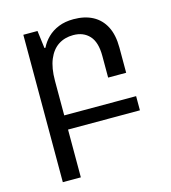

<svg xmlns="http://www.w3.org/2000/svg" viewBox="-110 -591 817 916"><g transform="rotate(-15 298.5 -133.0)"><path d="M87 236V-492H157L168 -405H173Q186 -432 208.5 -454Q231 -476 263 -489Q295 -502 337 -502Q392 -502 431.5 -481Q471 -460 492.5 -418.5Q514 -377 514 -314V-190H425V-297Q425 -365 395.5 -397Q366 -429 316 -429Q274 -429 242.5 -408.5Q211 -388 193.5 -346Q176 -304 176 -241V236ZM126 -70H531V0H126Z"/></g></svg>

Font: Noto Sans Armenian
Style: Regular
Weight: 400
Designer: Monotype Design Team
Foundry: Monotype Imaging Inc.
Version: Version 2.007